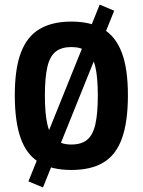

<svg xmlns="http://www.w3.org/2000/svg" viewBox="-20 -732 622 837"><path d="M291.1 9Q204.8 9 150.3 -24.4Q95.7 -57.7 70.1 -129.7Q44.5 -201.7 44.5 -317.1Q44.5 -432.5 71.3 -503Q98.1 -573.5 153 -605.7Q207.8 -637.9 291.1 -637.9Q374.9 -637.9 429.5 -605.7Q484 -573.5 510.8 -503Q537.6 -432.5 537.6 -317.1Q537.6 -201.7 512 -129.7Q486.5 -57.7 432.1 -24.4Q377.8 9 291.1 9ZM291.1 -102Q334.8 -102 359.9 -122.6Q385 -143.3 395.7 -190.1Q406.4 -236.9 406.4 -315.6Q406.4 -395.1 395.5 -441.2Q384.5 -487.3 359.2 -507.1Q334 -526.9 291.1 -526.9Q248.4 -526.9 223 -507.1Q197.7 -487.3 186.7 -441.2Q175.7 -395.1 175.7 -315.6Q175.7 -236.9 186.5 -190.1Q197.2 -143.3 222.4 -122.6Q247.7 -102 291.1 -102ZM167.3 85.1 103.9 58.7 414.6 -711.9 477.8 -685.2Z"/></svg>

Font: Anaheim
Style: Regular
Weight: 400
Designer: Vernon Adams
Foundry: Vernon Adams
Version: Version 2.001